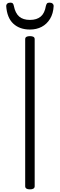

<svg xmlns="http://www.w3.org/2000/svg" viewBox="-20 -1422 454 1456"><path d="M207 14Q189 14 180 8Q171 2 171 -10V-1125Q171 -1137 180 -1142.5Q189 -1148 207 -1148Q225 -1148 234 -1142.5Q243 -1137 243 -1125V-10Q243 2 234 8Q225 14 207 14ZM207 -1198Q129 -1198 81 -1242.5Q33 -1287 27 -1377Q27 -1387 35 -1394.5Q43 -1402 59 -1402Q72 -1402 77.5 -1395.5Q83 -1389 85 -1377Q96 -1322 125.5 -1296.5Q155 -1271 207 -1271Q259 -1271 289 -1296.5Q319 -1322 328 -1377Q331 -1389 336 -1395.5Q341 -1402 355 -1402Q371 -1402 379 -1394.5Q387 -1387 387 -1377Q384 -1319 359.5 -1279Q335 -1239 296 -1218.5Q257 -1198 207 -1198Z"/></svg>

Font: Playwrite CL Light
Style: Regular
Weight: 300
Designer: Veronika Burian, José Scaglione
Foundry: TypeTogether
Version: Version 1.002